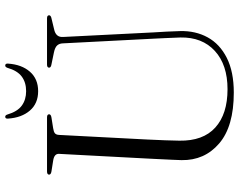

<svg xmlns="http://www.w3.org/2000/svg" viewBox="-110 -790 915 735"><g transform="rotate(-90 347.5 -422.5)"><path d="M567 -291 549 -639.5Q548.5 -653 541 -661.2Q533.5 -669.5 514.5 -673.5L468.5 -683Q456 -685 456 -692Q456 -700 468 -700H645Q656.5 -700 656.5 -692Q656.5 -685 643 -682.5L603.5 -673Q571.5 -666.5 573.5 -638.5L591 -292Q592.5 -266.5 594 -241.5Q595.5 -216.5 596 -190.5Q597.5 -131.5 572 -85Q546.5 -38.5 493.5 -11.8Q440.5 15 360.5 15Q231 15 165.8 -41Q100.5 -97 102 -185Q102.5 -200 103.5 -223Q104.5 -246 105.8 -270.8Q107 -295.5 108 -315L126 -654Q127 -672.5 100 -676.5L59 -683Q46.5 -685 46.5 -692Q46.5 -700 59 -700H265.5Q277.5 -700 277.5 -692Q277.5 -685 265 -683L224 -676.5Q210.5 -674.5 204.8 -669.8Q199 -665 198.5 -653.5L181 -318Q179 -280 178 -248.8Q177 -217.5 176.5 -193.5Q175 -102.5 226.8 -55.8Q278.5 -9 373.5 -9Q467 -9 520 -57.5Q573 -106 571.5 -189Q570.5 -220.5 569.2 -245.5Q568 -270.5 567 -291ZM366 -780Q399.5 -780 422 -796.8Q444.5 -813.5 455.5 -852Q458.5 -860 464 -860Q472.5 -860 471.5 -849Q468 -797 440.5 -765.5Q413 -734 366 -734Q319 -734 291.8 -765.5Q264.5 -797 261 -849Q260 -860 268 -860Q274 -860 276.5 -852Q288 -813 310.8 -796.5Q333.5 -780 366 -780Z"/></g></svg>

Font: Fraunces 72pt S000 Light
Style: Regular
Weight: 300
Version: Version 1.000; ttfautohint (v1.8.3)